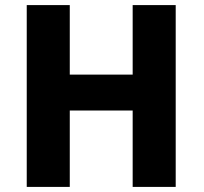

<svg xmlns="http://www.w3.org/2000/svg" viewBox="-20 -734 800 754"><path d="M85 0H254V-300H501V0H670V-714H501V-441H254V-714H85Z"/></svg>

Font: Kathrein 85 Heavy
Style: Regular
Weight: 900
Designer: Lazydogs Typefoundry, based on Open Sans by Ascender Corporation
Foundry: Lazydogs Typefoundry
Version: Version 1.003;PS 001.003;hotconv 1.0.88;makeotf.lib2.5.64775